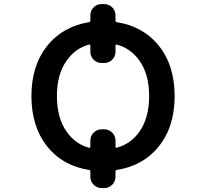

<svg xmlns="http://www.w3.org/2000/svg" viewBox="-20 -873 1040 970"><path d="M494.1 77.1Q469.7 77.1 453.1 60.5Q436.5 43.9 436.5 19.5V-6.8Q436.5 -13.7 428.7 -14.6Q367.2 -24.4 317.4 -50.8Q261.7 -80.1 220.7 -130.4Q179.7 -180.7 159.2 -245.1Q138.7 -309.6 138.7 -387.7Q138.7 -465.8 159.2 -529.8Q179.7 -593.8 220.7 -644Q261.7 -694.3 317.4 -723.6Q367.2 -751 428.7 -760.7Q436.5 -761.7 436.5 -768.6V-794.9Q436.5 -819.3 453.1 -835.9Q469.7 -852.5 494.1 -852.5H505.9Q530.3 -852.5 546.9 -835.9Q563.5 -819.3 563.5 -794.9V-768.6Q563.5 -761.7 571.3 -760.7Q632.8 -751 682.6 -724.6Q738.3 -695.3 779.8 -645Q821.3 -594.7 841.8 -530.3Q862.3 -465.8 862.3 -387.7Q862.3 -309.6 841.8 -245.1Q821.3 -180.7 779.8 -130.4Q738.3 -80.1 682.6 -50.8Q632.8 -24.4 571.3 -14.6Q563.5 -13.7 563.5 -6.8V19.5Q563.5 43.9 546.9 60.5Q530.3 77.1 505.9 77.1ZM505.9 -219.7Q530.3 -219.7 546.9 -203.1Q563.5 -186.5 563.5 -162.1V-131.8Q563.5 -128.9 565.4 -127.9Q567.4 -126 569.3 -126Q570.3 -126 570.3 -127Q640.6 -145.5 684.6 -208Q733.4 -277.3 733.4 -387.7Q733.4 -498 684.6 -566.4Q640.6 -628.9 570.3 -647.5Q570.3 -648.4 569.3 -648.4Q567.4 -648.4 565.4 -646.5Q563.5 -645.5 563.5 -642.6V-612.3Q563.5 -587.9 546.9 -571.3Q530.3 -554.7 505.9 -554.7H494.1Q469.7 -554.7 453.1 -571.3Q436.5 -587.9 436.5 -612.3V-642.6Q436.5 -645.5 434.6 -646.5Q432.6 -648.4 430.7 -648.4Q429.7 -648.4 428.7 -647.5Q360.4 -628.9 316.4 -566.4Q267.6 -498 267.6 -387.7Q267.6 -277.3 316.4 -208Q360.4 -145.5 428.7 -127Q429.7 -126 430.7 -126Q432.6 -126 434.6 -127.9Q436.5 -128.9 436.5 -131.8V-162.1Q436.5 -186.5 453.1 -203.1Q469.7 -219.7 494.1 -219.7Z"/></svg>

Font: Rounded Mgen+ 1mn medium
Style: Regular
Weight: 500
Designer: [Source Han Sans]
Ryoko NISHIZUKA  (kana & ideographs); Paul D. Hunt (Latin, Greek & Cyrillic); Wenlong ZHANG  (bopomofo
Version: Version 1.059.20150602